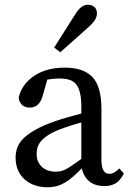

<svg xmlns="http://www.w3.org/2000/svg" viewBox="-20 -777 550 812"><path d="M324 -259Q298 -252 273.5 -244Q249 -236 233 -230Q200 -217 180.5 -203.5Q161 -190 151 -177Q141 -164 138 -151Q135 -138 135 -127Q135 -107 140.5 -95Q146 -83 154 -74Q177 -51 215 -51Q227 -51 238 -53.5Q249 -56 261 -62.5Q273 -69 288 -79.5Q303 -90 324 -105ZM504 -43Q487 -11 467 -0.5Q447 10 423 10Q381 10 357 -10.5Q333 -31 326 -65Q306 -45 289 -30Q272 -15 255 -5Q238 5 220 10Q202 15 180 15Q153 15 128.5 7Q104 -1 85.5 -17Q67 -33 56.5 -56.5Q46 -80 46 -111Q46 -132 53 -152Q60 -172 78 -190.5Q96 -209 128.5 -227.5Q161 -246 212 -264Q235 -272 264.5 -280.5Q294 -289 324 -297V-324Q324 -360 318.5 -383.5Q313 -407 302 -420.5Q291 -434 273.5 -439.5Q256 -445 231 -445Q220 -445 207.5 -444Q195 -443 180 -440L160 -370Q146 -322 106 -322Q85 -322 73 -333.5Q61 -345 59 -365Q73 -422 125 -456.5Q177 -491 254 -491Q333 -491 371 -451Q409 -411 409 -315V-101Q409 -42 442 -42Q454 -42 463 -47.5Q472 -53 479 -59L484 -65ZM296 -713Q311 -738 324.5 -747.5Q338 -757 352 -757Q367 -757 378.5 -748Q390 -739 390 -720Q390 -709 383.5 -696Q377 -683 355 -663L235 -556L209 -576Z"/></svg>

Font: SourceSerifPro
Style: Book
Weight: 400
Designer: Frank Grießhammer
Foundry: Adobe Systems Incorporated
Version: Version 1.014;PS Version 1.0;hotconv 1.0.73;makeotf.lib2.5.5